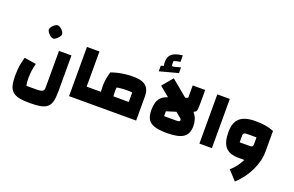

<svg xmlns="http://www.w3.org/2000/svg" viewBox="-134 -1478 3541 2310"><g transform="rotate(20 1636.5 -323.0)"><path d="M336 240Q254 240 200.5 228.5Q147 217 116 189.5Q85 162 72.5 113.5Q60 65 60 -9Q60 -51 63.5 -91.5Q67 -132 75 -172Q83 -212 94 -251L246 -227Q233 -178 226.5 -132Q220 -86 220 -39Q220 -8 222 15.5Q224 39 229 59H360Q405 59 429.5 48.5Q454 38 454 6V-470H614V-9Q614 64 603 112.5Q592 161 563 189Q534 217 479 228.5Q424 240 336 240ZM336 -585Q321 -585 301 -600Q281 -615 266 -635Q251 -655 251 -670Q251 -687 265.5 -706.5Q280 -726 300 -740.5Q320 -755 336 -755Q353 -755 372.5 -740.5Q392 -726 406.5 -706.5Q421 -687 421 -670Q421 -655 406 -635Q391 -615 371.5 -600Q352 -585 336 -585Z M754 0V-630H914V-180H984V0ZM984 0V-180Q993 -180 998.5 -155Q1004 -130 1004 -90Q1004 -48 998.5 -24Q993 0 984 0Z M984 0V-180H1453V-301Q1440 -303 1422.5 -304Q1405 -305 1383 -305Q1335 -305 1286 -298.5Q1237 -292 1185 -279L1122 -438Q1167 -454 1213.5 -464.5Q1260 -475 1307.5 -480Q1355 -485 1403 -485Q1476 -485 1522 -466.5Q1568 -448 1590.5 -409.5Q1613 -371 1613 -310V0ZM1146 -52Q1115 -87 1104 -136.5Q1093 -186 1093 -253Q1093 -302 1100.5 -344.5Q1108 -387 1122 -438L1289 -404Q1272 -357 1262.5 -323.5Q1253 -290 1253 -253Q1253 -213 1255.5 -188.5Q1258 -164 1264.5 -146.5Q1271 -129 1282 -110ZM984 0Q975 0 969.5 -24Q964 -48 964 -90Q964 -130 969.5 -155Q975 -180 984 -180Z M2011 15Q1907 15 1848 -5Q1789 -25 1765 -68Q1741 -111 1741 -181Q1741 -233 1752 -274.5Q1763 -316 1792 -346Q1821 -376 1875 -394L2108 -471V-630H2268V-470Q2268 -419 2266 -392.5Q2264 -366 2256 -355Q2248 -344 2229 -338V-331Q2258 -294 2270.5 -256Q2283 -218 2283 -171Q2283 -72 2220 -28.5Q2157 15 2011 15ZM1911 -165H2076Q2098 -165 2105.5 -171Q2113 -177 2113 -187Q2113 -194 2107 -202.5Q2101 -211 2088 -219L2032 -265L1911 -227ZM1908 -369 1752 -498 1865 -633 2105 -434ZM1666 -650V-722L1702 -732Q1699 -743 1697.5 -754Q1696 -765 1696 -780Q1696 -832 1718 -862.5Q1740 -893 1780 -908.5Q1820 -924 1873 -929V-846Q1849 -843 1831 -838.5Q1813 -834 1790 -826V-784Q1790 -769 1797.5 -764.5Q1805 -760 1824 -765L1902 -786V-713Z M2423 0V-630H2583V0Z M2923 0Q2866 0 2824 -14.5Q2782 -29 2755.5 -59.5Q2729 -90 2716 -137.5Q2703 -185 2703 -250Q2703 -311 2718.5 -355.5Q2734 -400 2765.5 -428.5Q2797 -457 2846.5 -471Q2896 -485 2963 -485Q3040 -485 3095.5 -476Q3151 -467 3203 -445V-180L3113 0ZM2980 283 2872 165Q2911 132 2942.5 90.5Q2974 49 2996.5 3.5Q3019 -42 3031 -88.5Q3043 -135 3043 -180H3203Q3203 -119 3187 -56.5Q3171 6 3142 66Q3113 126 3072 181Q3031 236 2980 283ZM2873 -180H3004Q3026 -180 3034.5 -188Q3043 -196 3043 -218V-305H2932Q2898 -305 2885.5 -297Q2873 -289 2873 -267Z"/></g></svg>

Font: Changa ExtraLight ExtraBold
Style: Regular
Weight: 800
Version: Version 3.002; ttfautohint (v1.8.2)